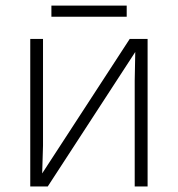

<svg xmlns="http://www.w3.org/2000/svg" viewBox="-20 -671 640 691"><path d="M165 -650.9H436V-610.8H165ZM134.8 -530.8V-147L131.8 -46.9L446.8 -530.8H511.2V0H464.8V-381.3L466.8 -483.9L151.9 0H88.9V-530.8Z"/></svg>

Font: Zoram GWebM Light
Style: Regular
Weight: 300
Foundry: Ascender Corporation
Version: Version 1.000